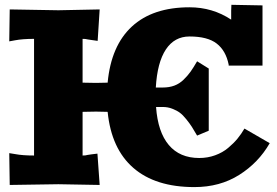

<svg xmlns="http://www.w3.org/2000/svg" viewBox="-20 -760 1140 790"><path d="M18.1 -129.9 42 -126Q73.2 -120.1 120.1 -120.1V-600.1Q73.2 -600.1 42 -594.2L18.1 -589.8L20 -721.2L220.2 -717.8L390.1 -721.2L381.8 -591.8L357.9 -595.2Q347.7 -596.2 341.3 -597.7Q335 -599.1 331.3 -599.6Q327.6 -600.1 319.8 -600.1V-419.9Q344.7 -418.9 375 -418.9Q401.9 -418.9 422.9 -419.9Q437 -571.8 522.7 -650.9Q608.4 -730 759.8 -730Q854.5 -730 931.2 -679.2V-715.8L932.1 -740.2L1060.1 -737.8V-490.2H921.9H920.9V-494.1Q909.2 -551.8 871.6 -580.8Q834 -609.9 759.8 -609.9Q697.8 -609.9 662.4 -556.4Q627 -502.9 621.1 -399.9H649.9Q676.3 -399.9 697.3 -407.7Q718.3 -415.5 735.4 -432.1Q752.4 -448.7 763.9 -464.8Q775.4 -481 791 -507.8L838.9 -478V-222.2L791 -202.1Q777.8 -225.1 769.5 -238Q761.2 -251 746.8 -269Q732.4 -287.1 719.7 -296.4Q707 -305.7 688.7 -312.7Q670.4 -319.8 649.9 -319.8H622.1Q629.4 -216.8 674.6 -163.3Q719.7 -109.9 799.8 -109.9Q834.5 -109.9 865.2 -121.1Q896 -132.3 918.7 -151.4Q941.4 -170.4 957.3 -189.7Q973.1 -209 985.8 -231L1089.8 -170.9Q1043.5 -90.3 964.1 -40.3Q884.8 9.8 779.8 9.8Q619.6 9.8 528.8 -69.1Q438 -147.9 422.9 -299.8Q401.9 -300.8 375 -300.8Q344.7 -300.8 319.8 -299.8V-120.1Q327.6 -120.1 331.1 -120.6Q334.5 -121.1 340.6 -122.6Q346.7 -124 356.9 -125L380.9 -127.9L390.1 1L220.2 -2L20 1Z"/></svg>

Font: Zantroke
Style: Regular
Weight: 500
Foundry: gluk
Version: Version 0.36